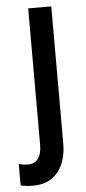

<svg xmlns="http://www.w3.org/2000/svg" viewBox="-72 -560 364 809"><g transform="rotate(-5 110.5 -156.0)"><path d="M33.7 217.3Q19.5 217.3 7.1 215.8Q-5.4 214.4 -17.6 211.4V120.1Q-7.8 123.5 1.7 125Q11.2 126.5 21 126.5Q50.3 126.5 64.7 105.7Q79.1 85 79.1 49.3V-528.8H176.8V52.2Q176.8 99.1 161.1 136.5Q145.5 173.8 113.8 195.6Q82 217.3 33.7 217.3Z"/></g></svg>

Font: Reddit Sans Condensed Medium
Style: Regular
Weight: 500
Designer: Stephen Hutchings
Foundry: Reddit
Version: Version 1.014